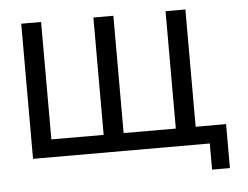

<svg xmlns="http://www.w3.org/2000/svg" viewBox="-47 -583 961 743"><g transform="rotate(-5 433.0 -211.5)"><path d="M816.9 -68.8H698.7V-524.4H621.6V-68.4L418.9 -68.8V-524.4H418.5H341.8H341.3V-68.4L138.2 -68.8V-524.9H61V0L747.6 0.5V102.1H816.9Z"/></g></svg>

Font: Tuffy
Style: Regular
Weight: 500
Designer: Thatcher Ulrich, Karoly Barta and Michael Everson
Version: Version 001.270